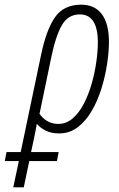

<svg xmlns="http://www.w3.org/2000/svg" viewBox="-103 -560 510 820"><path d="M-82.5 127.9 -75.2 89.4H-14.6L72.3 -325.2Q94.7 -433.1 132.1 -486.6Q169.4 -540 243.7 -540Q301.8 -540 332 -499.3Q362.3 -458.5 362.3 -380.4Q362.3 -338.9 354.5 -287.1Q346.7 -235.4 330.6 -183.1Q314.5 -130.9 289.3 -87.2Q264.2 -43.5 229.2 -16.8Q194.3 9.8 149.4 9.8Q116.2 9.8 92.5 -2Q68.8 -13.7 54.2 -31.2Q52.2 -18.6 49.3 -3.9Q46.4 10.7 43 27.3L29.8 89.4H147.5L140.1 127.9H22L-1.5 240.2H-46.4L-22.5 127.9ZM146 -30.8Q180.2 -30.8 207.5 -54.4Q234.9 -78.1 255.1 -117.2Q275.4 -156.2 288.6 -202.6Q301.8 -249 308.3 -295.4Q314.9 -341.8 314.9 -378.9Q314.9 -498.5 237.8 -498.5Q187.5 -498.5 160.9 -451.9Q134.3 -405.3 115.2 -311.5L65.9 -74.2Q77.1 -56.2 98.1 -43.5Q119.1 -30.8 146 -30.8Z"/></svg>

Font: Open Sans Condensed Light
Style: Italic
Weight: 300
Width: 3
Italic angle: -12°
Designer: Monotype Design Team
Foundry: Monotype Imaging Inc.
Version: Version 3.000; ttfautohint (v1.8.4)